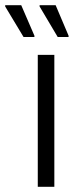

<svg xmlns="http://www.w3.org/2000/svg" viewBox="-81 -722 294 742"><path d="M65 0V-510H129V0ZM184 -579H142L72 -697V-702H134L184 -584ZM52 -579H10L-61 -697V-702H1L52 -584Z"/></svg>

Font: Saira Condensed
Style: Regular
Weight: 400
Width: 3
Designer: Hector Gatti with collaboration of the Omnibus-Type team
Foundry: Omnibus-Type
Version: Version 1.101